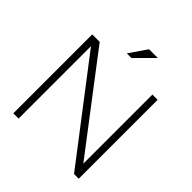

<svg xmlns="http://www.w3.org/2000/svg" viewBox="-233 -1043 1201 1201"><g transform="rotate(45 367.5 -442.0)"><path d="M78.1 0V-698.2H144L610.4 -86.9V-698.2H656.7V0H615.2L124.5 -640.6V0ZM395 -883.8H472.7L356 -767.1H314.9Z"/></g></svg>

Font: Sansation Light
Style: Light
Weight: 300
Designer: Bernd Montag
Version: Version 1.301